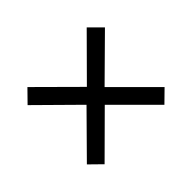

<svg xmlns="http://www.w3.org/2000/svg" viewBox="-101 -740 774 774"><g transform="rotate(45 286.0 -353.0)"><path d="M456 -574 506 -523 336 -353 505 -183 455 -132 284 -301 117 -132 65 -183 234 -353 64 -522 116 -574 285 -403Z"/></g></svg>

Font: Noto Sans Tifinagh Adrar
Style: Regular
Weight: 400
Designer: JamraPatel
Foundry: JamraPatel LLC
Version: Version 2.006; ttfautohint (v1.8.4.7-5d5b)